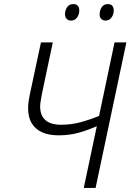

<svg xmlns="http://www.w3.org/2000/svg" viewBox="-20 -922 640 942"><path d="M455 -303Q418 -286 370.5 -272Q323 -258 267 -258Q220 -258 186.5 -273Q153 -288 135.5 -317.5Q118 -347 118 -389Q118 -407 120 -422Q122 -437 126 -457L181 -714H239L185 -458Q182 -439 179.5 -425Q177 -411 177 -400Q177 -356 202.5 -333Q228 -310 280 -310Q331 -310 378 -323Q425 -336 466 -353L542 -714H600L449 0H391ZM498 -821Q485 -821 476.5 -829.5Q468 -838 469 -853Q469 -871 479 -886.5Q489 -902 509 -902Q524 -902 531 -893.5Q538 -885 538 -871Q538 -851 527 -836Q516 -821 498 -821ZM329 -821Q315 -821 307 -829.5Q299 -838 299 -853Q299 -871 309 -886.5Q319 -902 340 -902Q350 -902 356.5 -898Q363 -894 366 -887Q369 -880 369 -871Q369 -851 358 -836Q347 -821 329 -821Z"/></svg>

Font: Noto Sans Display Light
Style: Italic
Weight: 300
Italic angle: -12°
Designer: Monotype Design Team
Foundry: Monotype Imaging Inc.
Version: Version 2.003